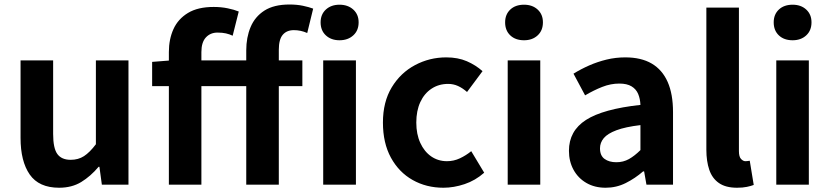

<svg xmlns="http://www.w3.org/2000/svg" viewBox="-20 -832 3742 865"><path d="M246.4 13.8Q155.3 13.8 113.9 -45.8Q72.6 -105.3 72.6 -210.6V-559.8H219.4V-228.7Q219.4 -164.3 238.3 -138.2Q257.3 -112 298.6 -112Q332.7 -112 358.4 -128.6Q384.1 -145.2 412 -182.1V-559.8H558.8V0H438.9L427.9 -80.6H424.3Q388.2 -37.8 346 -12Q303.8 13.8 246.4 13.8Z M740.8 0V-597.9Q740.8 -655.2 761.5 -701Q782.3 -746.7 826.9 -773.7Q871.4 -800.7 942.8 -800.7Q976.3 -800.7 1005.7 -794.6Q1035.1 -788.6 1055.6 -780.1L1028.2 -671.1Q1013.7 -678 997.7 -681.6Q981.7 -685.2 959.8 -685.2Q927.9 -685.2 907.6 -663.4Q887.3 -641.5 887.3 -597.6V0ZM1089.4 0V-605.1Q1089.4 -663.3 1109 -710.1Q1128.5 -756.8 1171.3 -784.3Q1214.2 -811.7 1284.1 -811.7Q1317.5 -811.7 1344.7 -806Q1371.9 -800.3 1390.9 -793.1L1364.1 -683.3Q1335.2 -696.2 1304 -696.2Q1271.7 -696.2 1253.9 -675.3Q1236.1 -654.4 1236.1 -607.9V0ZM665.4 -444.1V-553.2L749.3 -559.8H1342.2V-444.1ZM1436.1 0V-559.8H1583.5V0ZM1509.5 -650.6Q1471.9 -650.6 1448.1 -672.6Q1424.4 -694.5 1424.4 -731.4Q1424.4 -767.1 1448.1 -789Q1471.9 -810.8 1509.5 -810.8Q1547.4 -810.8 1571.5 -789Q1595.7 -767.1 1595.7 -731.4Q1595.7 -694.5 1571.5 -672.6Q1547.4 -650.6 1509.5 -650.6Z M1977.8 13.8Q1900.7 13.8 1839 -21.1Q1777.3 -55.9 1741.2 -121.7Q1705.2 -187.5 1705.2 -279.9Q1705.2 -372.8 1744.8 -438.4Q1784.4 -503.9 1849.8 -538.7Q1915.1 -573.5 1990.5 -573.5Q2043 -573.5 2083.1 -556.2Q2123.2 -538.8 2153.9 -511.4L2084.1 -417.6Q2063.6 -435.6 2042.9 -444.8Q2022.2 -454 1999.1 -454Q1956.4 -454 1923.9 -432.3Q1891.3 -410.7 1873.4 -371.7Q1855.5 -332.7 1855.5 -279.9Q1855.5 -227.4 1873.5 -188.2Q1891.5 -148.9 1922.7 -127.3Q1953.9 -105.8 1993.7 -105.8Q2024.4 -105.8 2052 -118.8Q2079.7 -131.9 2103 -150.9L2161.4 -53.9Q2121.4 -18.6 2072.8 -2.4Q2024.2 13.8 1977.8 13.8Z M2267.3 0V-559.8H2414V0ZM2340.9 -650.6Q2302.2 -650.6 2279 -672.6Q2255.7 -694.5 2255.7 -731.4Q2255.7 -767.1 2279 -789Q2302.2 -810.8 2340.9 -810.8Q2378.5 -810.8 2402.2 -789Q2426 -767.1 2426 -731.4Q2426 -694.5 2402.2 -672.6Q2378.5 -650.6 2340.9 -650.6Z M2708.4 13.8Q2658.9 13.8 2621.6 -7.9Q2584.4 -29.5 2563.8 -67.2Q2543.2 -105 2543.2 -152.6Q2543.2 -242.2 2619.9 -291.6Q2696.7 -341 2865.3 -359.4Q2864.2 -386.8 2855.1 -408.6Q2846 -430.4 2825.4 -442.9Q2804.8 -455.5 2770.1 -455.5Q2731.3 -455.5 2693.3 -440.5Q2655.3 -425.6 2616 -402.4L2563.7 -500.1Q2597.1 -520.7 2634.2 -537.1Q2671.3 -553.4 2712.3 -563.5Q2753.3 -573.5 2797.1 -573.5Q2868.4 -573.5 2916 -545.7Q2963.6 -517.8 2987.9 -463Q3012.1 -408.3 3012.1 -327V0H2892.4L2881.9 -59.9H2877.4Q2841.3 -28.4 2799 -7.3Q2756.8 13.8 2708.4 13.8ZM2756.7 -101.1Q2788.1 -101.1 2813.6 -115.4Q2839.1 -129.7 2865.3 -155.8V-268.4Q2797.4 -260.3 2757.2 -245.2Q2717 -230.1 2700.1 -209.7Q2683.1 -189.3 2683.1 -163.8Q2683.1 -130.8 2703.7 -116Q2724.3 -101.1 2756.7 -101.1Z M3300.5 13.8Q3249.2 13.8 3218.9 -7.4Q3188.5 -28.5 3175.4 -67.1Q3162.3 -105.8 3162.3 -157.3V-797.9H3309V-151.3Q3309 -125.9 3318.5 -115.9Q3328 -105.8 3338 -105.8Q3342.6 -105.8 3346.6 -106.3Q3350.6 -106.8 3357.8 -107.8L3375.7 1.2Q3363.3 6.1 3344.8 9.9Q3326.3 13.8 3300.5 13.8Z M3477.3 0V-559.8H3624V0ZM3550.9 -650.6Q3512.2 -650.6 3489 -672.6Q3465.7 -694.5 3465.7 -731.4Q3465.7 -767.1 3489 -789Q3512.2 -810.8 3550.9 -810.8Q3588.5 -810.8 3612.2 -789Q3636 -767.1 3636 -731.4Q3636 -694.5 3612.2 -672.6Q3588.5 -650.6 3550.9 -650.6Z"/></svg>

Font: Noto Sans TC
Style: Regular
Weight: 100
Designer: Ryoko NISHIZUKA 西塚涼子 (kana, bopomofo & ideographs); Paul D. Hunt (Latin, Greek & Cyrillic); Sandoll Communications 산돌커뮤니
Foundry: Adobe
Version: Version 2.004;hotconv 1.0.118;makeotfexe 2.5.65603